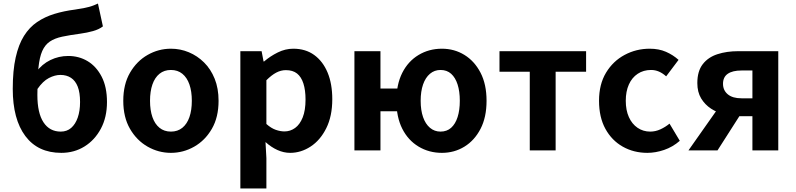

<svg xmlns="http://www.w3.org/2000/svg" viewBox="-20 -849 4493 1084"><path d="M326 14Q194 14 123 -81Q52 -176 52 -347Q52 -451 68.5 -524.5Q85 -598 115.5 -646.5Q146 -695 189.5 -724.5Q233 -754 287 -770.5Q341 -787 404 -795Q437 -800 459 -804.5Q481 -809 498.5 -815Q516 -821 533 -829L561 -700Q539 -683 505 -673.5Q471 -664 434 -659Q374 -651 331.5 -642Q289 -633 261.5 -614.5Q234 -596 218.5 -561Q203 -526 197 -466Q191 -406 191 -313Q191 -211 225.5 -158.5Q260 -106 323 -106Q358 -106 382 -127Q406 -148 419 -185.5Q432 -223 432 -273Q432 -326 419 -359.5Q406 -393 381 -409.5Q356 -426 321 -426Q290 -426 256 -408.5Q222 -391 191 -346L184 -442Q217 -487 264.5 -510Q312 -533 365 -533Q426 -533 475 -503.5Q524 -474 554 -416Q584 -358 584 -273Q584 -187 549.5 -122.5Q515 -58 457 -22Q399 14 326 14Z M945 14Q875 14 813.5 -21Q752 -56 714 -121.5Q676 -187 676 -280Q676 -373 714 -438.5Q752 -504 813.5 -539Q875 -574 945 -574Q998 -574 1046 -554Q1094 -534 1132 -496.5Q1170 -459 1192 -404.5Q1214 -350 1214 -280Q1214 -187 1176 -121.5Q1138 -56 1076.5 -21Q1015 14 945 14ZM945 -106Q983 -106 1009.5 -127.5Q1036 -149 1049.5 -188Q1063 -227 1063 -280Q1063 -333 1049.5 -372Q1036 -411 1009.5 -432.5Q983 -454 945 -454Q907 -454 880.5 -432.5Q854 -411 840.5 -372Q827 -333 827 -280Q827 -227 840.5 -188Q854 -149 880.5 -127.5Q907 -106 945 -106Z M1337 215V-560H1457L1468 -502H1471Q1506 -532 1548.5 -553Q1591 -574 1636 -574Q1705 -574 1754 -538.5Q1803 -503 1829.5 -439.5Q1856 -376 1856 -289Q1856 -193 1822 -125Q1788 -57 1733.5 -21.5Q1679 14 1618 14Q1582 14 1546.5 -2Q1511 -18 1479 -47L1484 44V215ZM1586 -107Q1619 -107 1646 -126.5Q1673 -146 1689 -186Q1705 -226 1705 -287Q1705 -340 1693 -377.5Q1681 -415 1657 -434Q1633 -453 1594 -453Q1566 -453 1539.5 -439Q1513 -425 1484 -396V-149Q1511 -125 1537 -116Q1563 -107 1586 -107Z M1981 0V-560H2128V-349H2247V-221H2128V0ZM2475 14Q2402 14 2343 -21.5Q2284 -57 2251 -122.5Q2218 -188 2218 -280Q2218 -372 2251 -437.5Q2284 -503 2343 -538.5Q2402 -574 2475 -574Q2545 -574 2602 -539Q2659 -504 2693 -438.5Q2727 -373 2727 -280Q2727 -187 2693 -121.5Q2659 -56 2602 -21Q2545 14 2475 14ZM2467 -106Q2503 -106 2527 -127.5Q2551 -149 2563.5 -188Q2576 -227 2576 -280Q2576 -333 2563.5 -372Q2551 -411 2527 -432.5Q2503 -454 2467 -454Q2433 -454 2407.5 -432.5Q2382 -411 2368.5 -372Q2355 -333 2355 -280Q2355 -227 2368.5 -188Q2382 -149 2407.5 -127.5Q2433 -106 2467 -106Z M2971 0V-444H2800V-560H3289V-444H3117V0Z M3635 14Q3558 14 3496 -21Q3434 -56 3398 -121.5Q3362 -187 3362 -280Q3362 -373 3401.5 -438.5Q3441 -504 3506.5 -539Q3572 -574 3648 -574Q3700 -574 3740 -556.5Q3780 -539 3811 -511L3741 -418Q3721 -436 3700 -445Q3679 -454 3656 -454Q3613 -454 3580.5 -432.5Q3548 -411 3530.5 -372Q3513 -333 3513 -280Q3513 -227 3530.5 -188Q3548 -149 3579.5 -127.5Q3611 -106 3651 -106Q3681 -106 3709 -119Q3737 -132 3760 -151L3818 -54Q3778 -19 3729.5 -2.5Q3681 14 3635 14Z M4228 0V-193H4154Q4113 -193 4071 -203Q4029 -213 3994.5 -235.5Q3960 -258 3938.5 -293.5Q3917 -329 3917 -380Q3917 -447 3947.5 -486.5Q3978 -526 4030.5 -543Q4083 -560 4147 -560H4374V0ZM4166 -294H4228V-451H4166Q4116 -451 4089 -432.5Q4062 -414 4062 -376Q4062 -339 4089 -316.5Q4116 -294 4166 -294ZM3867 0 4057 -270 4178 -230 4031 0Z"/></svg>

Font: Farlight84_Sys_V01
Style: Bold
Weight: 700
Designer: Monotype Design Team, Nadine Chahine and Nizar Qandah
Foundry: Monotype Imaging Inc.
Version: Version 2.004;October 31, 2024;FontCreator 14.0.0.2814 64-bi